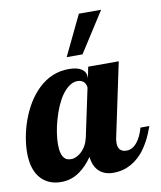

<svg xmlns="http://www.w3.org/2000/svg" viewBox="-97 -818 750 892"><g transform="rotate(-10 277.5 -372.0)"><path d="M335.9 -750H440.9L319.8 -561H245.1ZM27.8 -29.8Q-13.2 -71.8 -13.2 -154.8Q-13.2 -189.9 -6.1 -229Q1 -268.1 14.6 -306.2Q45.9 -392.1 100.1 -444.8Q162.6 -504.9 244.1 -504.9Q284.7 -504.9 304.9 -491Q325.2 -477.1 325.2 -454.1V-446.8L335.9 -500H480L408.2 -160.2Q403.8 -145.5 403.8 -127.9Q403.8 -85 444.8 -85Q472.2 -85 494.6 -112.8Q513.7 -136.2 525.9 -179.2H567.9Q541 -103 502.9 -58.6Q470.7 -22 430.2 -5.9Q400.4 5.9 367.2 5.9Q324.7 5.9 299.6 -17.3Q274.4 -40.5 269 -85.9Q240.7 -45.9 209.5 -23.4Q169.4 5.9 120.1 5.9Q63 5.9 27.8 -29.8ZM232.9 -113.3Q259.3 -138.7 268.1 -179.2L315.9 -404.8Q315.9 -409.7 313.7 -416.3Q311.5 -422.9 307.6 -428.7Q295.9 -442.9 274.9 -442.9Q254.9 -442.9 236.1 -429.7Q217.3 -416.5 200.7 -393.1Q171.4 -350.6 152.3 -282.2Q143.6 -252 139.2 -222.4Q134.8 -192.9 134.8 -168.9Q134.8 -119.1 153.3 -101.6Q159.7 -94.7 167.5 -92.8Q175.3 -90.8 185.1 -90.8Q196.3 -90.8 208.7 -96.7Q221.2 -102.5 232.9 -113.3Z"/></g></svg>

Font: Pattaya
Style: Regular
Weight: 400
Designer: Pablo Impallari / Thai characters Designed by Thanarat Vachiruckul and Suppakit Chalermlarp
Foundry: Pablo Impallari
Version: Version 1.007;September 16, 2023;FontCreator 15.0.0.2934 64-